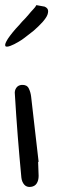

<svg xmlns="http://www.w3.org/2000/svg" viewBox="-20 -730 317 750"><path d="M130.9 -97.7H128.9Q128.9 -84 129.9 -70.3Q130.9 -56.6 130.9 -43Q130.9 -25.4 123.5 -13.7Q116.2 -2 100.6 0Q84 2 74.7 -8.8Q65.4 -19.5 63.5 -36.1Q55.7 -118.2 49.3 -198.7Q43 -279.3 38.1 -361.3Q36.1 -376 43.5 -386.7Q50.8 -397.5 65.4 -398.4Q85 -399.4 92.3 -384.8Q99.6 -370.1 101.6 -352.5Q109.4 -288.1 116.2 -225.1Q123 -162.1 130.9 -97.7ZM154.3 -704.1Q168 -698.2 168 -686.5Q168 -672.9 158.2 -659.2Q148.4 -644.5 129.9 -627Q112.3 -609.4 91.8 -594.7Q82 -586.9 72.8 -580.1Q63.5 -573.2 53.7 -567.4Q34.2 -555.7 20.5 -550.8Q6.8 -545.9 2 -548.8Q-2.9 -553.7 4.9 -568.4Q9.8 -578.1 19.5 -590.8Q24.4 -597.7 29.8 -604Q35.2 -610.4 41 -617.2Q47.9 -624 53.7 -630.9Q59.6 -637.7 66.4 -645.5Q73.2 -652.3 79.1 -658.7Q85 -665 90.8 -671.9Q95.7 -677.7 100.6 -683.6Q105.5 -689.5 110.4 -694.3Q118.2 -702.1 122.1 -710Z"/></svg>

Font: Scriphy
Style: Regular
Weight: 400
Designer: Ala M. Lockhart
Foundry: Ala M. Lockhart
Version: Version 1.0 2021